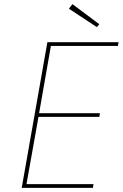

<svg xmlns="http://www.w3.org/2000/svg" viewBox="-20 -908 593 928"><path d="M226 -686 169 -361H463L460 -343H166L108 -18H432L429 0H85L209 -704H553L550 -686ZM313 -866 330 -888 460 -791 448 -777Z"/></svg>

Font: Fz Poppins Thin
Style: Italic
Weight: 100
Italic angle: -10°
Designer: Ninad Kale (Devanagari), Jonny Pinhorn (Latin)
Foundry: Indian Type Foundry
Version: Vit hóa bi Vntype.Com & FontZin.Com